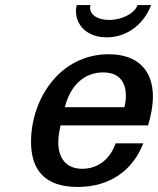

<svg xmlns="http://www.w3.org/2000/svg" viewBox="-20 -728 626 761"><path d="M284 -708C282 -699 281 -691 281 -686C281 -623 330 -580 403 -580C481 -580 549 -629 579 -708H525C514 -675 464 -649 412 -649C367 -649 337 -669 337 -698C337 -701 338 -705 339 -708ZM103 -166C103 -55 157 13 288 13C415 13 506 -52 548 -160H438C419 -102 372 -59 306 -59C240 -59 211 -104 211 -164C211 -185 215 -209 220 -231H567C578 -268 586 -307 586 -346C586 -447 528 -513 411 -513C216 -513 103 -334 103 -166ZM237 -303C259 -391 315 -441 389 -441C457 -441 479 -397 479 -348C479 -334 477 -318 473 -303Z"/></svg>

Font: Perun Medium Italic
Style: Regular
Weight: 500
Italic angle: -12°
Foundry: Copyright (c) Stefan Peev, Context Ltd, 2016
Version: Version 1.026